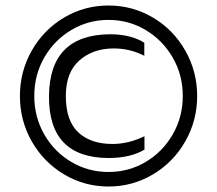

<svg xmlns="http://www.w3.org/2000/svg" viewBox="-20 -674 796 704"><path d="M509.7 -125.3V-174.6Q451.6 -146.1 392.3 -146.1Q312.5 -146.1 266.9 -188.8Q221.4 -231.5 221.4 -321.6Q221.4 -409.2 271.4 -452.8Q321.4 -496.4 397.1 -496.4Q457 -496.4 509.1 -469.4V-517.3Q460.8 -548 383.5 -548.4Q161.4 -546.8 159.7 -321.6Q157.8 -95.9 377.1 -94.6Q458.1 -94.6 509.7 -125.3ZM702.9 -321.9Q702.9 -411.9 659.3 -488.5Q615.8 -565.2 540.9 -609.5Q466.1 -653.8 377.7 -653.8Q289.7 -653.8 214.9 -609.5Q140.1 -565.2 96.5 -488.5Q53 -411.9 53 -321.9Q53 -232 96.5 -155.6Q140.1 -79.1 214.9 -34.6Q289.7 9.9 377.7 9.9Q466.1 9.9 540.9 -34.6Q615.8 -79.1 659.3 -155.6Q702.9 -232 702.9 -321.9ZM105.7 -321.9Q105.7 -399.2 142.2 -462.8Q178.8 -526.5 241.1 -563.7Q303.4 -601 377.7 -601Q452.4 -601 514.5 -563.7Q576.6 -526.5 613.4 -462.8Q650.2 -399.2 650.2 -321.9Q650.2 -245.2 613.4 -181.3Q576.6 -117.4 514.5 -80.4Q452.4 -43.4 377.7 -43.4Q303.4 -43.4 241.1 -80.4Q178.8 -117.4 142.2 -181.3Q105.7 -245.2 105.7 -321.9Z"/></svg>

Font: Arad-VF Thin Dots1
Style: Regular
Weight: 100
Designer: Mohammad Darvishi
Version: Version 1.000;August 30, 2024;FontCreator 15.0.0.2992 64-bit